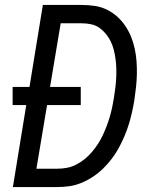

<svg xmlns="http://www.w3.org/2000/svg" viewBox="-20 -755 640 775"><path d="M32 0 86 -331H31V-404H99L153 -735H310Q337 -735 363 -731Q389 -727 411.5 -716Q434 -705 452.5 -688.5Q471 -672 485 -651.5Q499 -631 508.5 -608Q518 -585 523.5 -560Q529 -535 531 -509Q533 -483 532.5 -456.5Q532 -430 529 -403Q526 -376 522 -349Q518 -325 512.5 -300.5Q507 -276 499.5 -252Q492 -228 482 -204.5Q472 -181 459.5 -158Q447 -135 431 -114Q415 -93 396 -74.5Q377 -56 355 -41.5Q333 -27 309 -17Q285 -7 260.5 -3.5Q236 0 211 0ZM127 -74H211Q230 -74 249.5 -77.5Q269 -81 287.5 -90.5Q306 -100 322 -113Q338 -126 351.5 -142Q365 -158 376 -175Q387 -192 395.5 -210.5Q404 -229 411 -247.5Q418 -266 423.5 -285Q429 -304 433 -323Q437 -342 440 -361Q443 -381 445.5 -400.5Q448 -420 449 -439.5Q450 -459 449.5 -478Q449 -497 446.5 -516Q444 -535 439.5 -553Q435 -571 427 -587.5Q419 -604 407.5 -618Q396 -632 381.5 -642.5Q367 -653 348 -657Q329 -661 310 -661H225L182 -404H306V-331H170Z"/></svg>

Font: Iosevka SS04 Extended Oblique
Style: Regular
Weight: 400
Width: 7
Italic angle: -9°
Monospace: yes
Designer: Belleve Invis
Foundry: Belleve Invis
Version: Version 19.0.0; ttfautohint (v1.8.4)